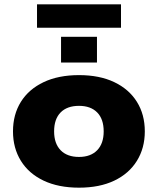

<svg xmlns="http://www.w3.org/2000/svg" viewBox="-20 -856 729 887"><path d="M345 11Q250 11 181.5 -21.5Q113 -54 76.5 -113Q40 -172 40 -249Q40 -327 76.5 -385.5Q113 -444 181.5 -476.5Q250 -509 345 -509Q440 -509 508 -476.5Q576 -444 612.5 -385.5Q649 -327 649 -249Q649 -172 612.5 -113Q576 -54 508 -21.5Q440 11 345 11ZM345 -131Q399 -131 429 -162Q459 -193 459 -249Q459 -306 429 -336.5Q399 -367 345 -367Q290 -367 260 -336.5Q230 -306 230 -249Q230 -193 260 -162Q290 -131 345 -131ZM151 -728V-836H539V-728ZM262 -567V-686H428V-567Z"/></svg>

Font: Nunito Sans 10pt SemiExpanded Black
Style: Regular
Weight: 900
Width: 6
Designer: Vernon Adams
Foundry: Vernon Adams
Version: Version 3.101;gftools[0.9.27]